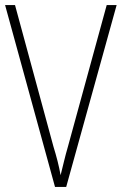

<svg xmlns="http://www.w3.org/2000/svg" viewBox="-20 -734 478 754"><path d="M438 -714 240 0H196L0 -714H39L190 -158Q199 -129 206 -101.5Q213 -74 218 -46Q225 -74 231.5 -101Q238 -128 247 -159L399 -714Z"/></svg>

Font: Noto Sans Khmer UI Condensed ExtraLight
Style: Regular
Weight: 200
Width: 3
Designer: Danh Hong and the Monotype Design Team
Foundry: Monotype Imaging Inc.
Version: Version 2.002; ttfautohint (v1.8.4.7-5d5b)